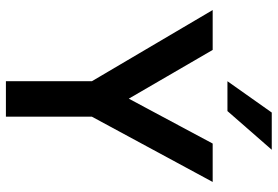

<svg xmlns="http://www.w3.org/2000/svg" viewBox="-165 -775 940 650"><g transform="rotate(90 305.0 -450.0)"><path d="M255 -291 14 -700H149L314 -416L466 -700H596L375 -291V0H255ZM361 -900H487L356 -750H255Z"/></g></svg>

Font: Golos UI Medium
Style: Regular
Weight: 500
Designer: A.Korolkova, Vitaly Kuzmin
Foundry: ParaType Ltd
Version: Version 2.000